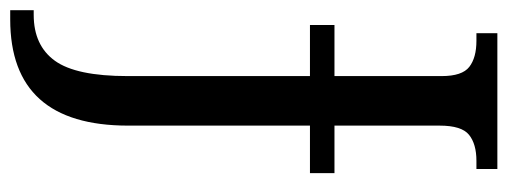

<svg xmlns="http://www.w3.org/2000/svg" viewBox="-338 -425 994 376"><g transform="rotate(90 159.0 -237.0)"><path d="M310 -347H217V9Q217 240 9 240H-9V194H0Q60 194 90 152.5Q120 111 120 10V-347H20V-395H120V-605Q120 -645 102 -659Q84 -673 51 -673H36V-714H302V-673H286Q253 -673 235 -658.5Q217 -644 217 -601V-395H310Z"/></g></svg>

Font: Noto Serif Narrow
Style: Regular
Weight: 400
Width: 4
Designer: Monotype Design Team
Foundry: Monotype Imaging Inc.
Version: Version 1.001